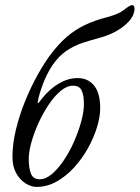

<svg xmlns="http://www.w3.org/2000/svg" viewBox="-20 -721 549 755"><path d="M123 14Q103 14 81 0.5Q59 -13 44 -39.5Q29 -66 29 -104Q29 -156 43 -213Q57 -270 79.5 -325Q102 -380 128 -426.5Q154 -473 177 -504Q210 -548 242.5 -576Q275 -604 313.5 -622.5Q352 -641 403 -654Q448 -666 469.5 -683.5Q491 -701 500 -701Q504 -701 506.5 -697Q509 -693 509 -688Q509 -660 484.5 -634.5Q460 -609 425 -592Q398 -579 367.5 -571Q337 -563 305 -552.5Q273 -542 242.5 -522Q212 -502 186 -464Q164 -431 148.5 -389.5Q133 -348 129 -323Q128 -319 129 -316Q130 -313 137 -323Q152 -344 174.5 -365Q197 -386 225.5 -400Q254 -414 285 -414Q326 -414 350 -384.5Q374 -355 374 -296Q374 -262 361.5 -221Q349 -180 326 -138.5Q303 -97 271.5 -62.5Q240 -28 202.5 -7Q165 14 123 14ZM136 -16Q160 -16 184.5 -37Q209 -58 231.5 -91.5Q254 -125 271.5 -165Q289 -205 299.5 -243.5Q310 -282 310 -312Q310 -345 301.5 -364.5Q293 -384 267 -384Q243 -384 218.5 -363.5Q194 -343 171.5 -309.5Q149 -276 131.5 -237.5Q114 -199 103.5 -161.5Q93 -124 93 -96Q93 -59 102 -37.5Q111 -16 136 -16Z"/></svg>

Font: EB Garamond
Style: Italic
Weight: 400
Italic angle: -17.2°
Designer: Georg Duffner and Octavio Pardo
Foundry: Georg Duffner
Version: Version 1.001